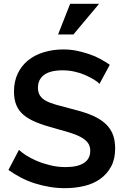

<svg xmlns="http://www.w3.org/2000/svg" viewBox="-20 -974 651 1002"><path d="M499 -536Q491 -546 471.5 -558Q452 -570 426.5 -581.5Q401 -593 370 -600Q339 -607 307 -607Q242 -607 210 -583Q178 -559 178 -516Q178 -492 188.5 -475.5Q199 -459 220.5 -447.5Q242 -436 274 -427Q306 -418 349 -407Q403 -394 445.5 -378Q488 -362 518.5 -338.5Q549 -315 565 -281.5Q581 -248 581 -199Q581 -144 560 -105Q539 -66 503.5 -40.5Q468 -15 420 -3.5Q372 8 319 8Q279 8 239.5 1.5Q200 -5 162 -17Q124 -29 89.5 -47Q55 -65 24 -87L79 -192Q91 -180 114.5 -164.5Q138 -149 170.5 -135Q203 -121 242 -111.5Q281 -102 322 -102Q385 -102 418 -123.5Q451 -145 451 -187Q451 -213 437.5 -230Q424 -247 399 -260Q374 -273 339 -283.5Q304 -294 260 -306Q208 -320 169 -336Q130 -352 104 -373.5Q78 -395 65.5 -425Q53 -455 53 -496Q53 -549 72.5 -590Q92 -631 126.5 -659Q161 -687 209 -701.5Q257 -716 310 -716Q348 -716 381 -709Q414 -702 445.5 -691.5Q477 -681 504 -666Q531 -651 553 -636ZM363 -794H283L346 -954H497Z"/></svg>

Font: Rising Sun SemiBold
Style: Regular
Weight: 600
Designer: Matt McInerney, Pablo Impallari, Rodrigo Fuenzalida (Raleway font), Stephen Hutchings (Greek), Cristiano Sobral (main ch
Foundry: The Rising Sun Project Authors
Version: Version 4.327; ttfautohint (v1.8.4.7-5d5b-dirty)